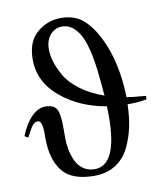

<svg xmlns="http://www.w3.org/2000/svg" viewBox="-79 -749 712 825"><g transform="rotate(-10 277.0 -336.5)"><path d="M544 -290V-275Q510 -268 460 -268Q459 -216 449.5 -170.5Q440 -125 419.5 -82.5Q399 -40 360 -15Q321 10 267 10Q168 10 127.5 -42Q87 -94 87 -186V-208Q87 -263 67 -263Q54 -263 44.5 -251.5Q35 -240 15 -201L0 -210Q21 -263 50 -291.5Q79 -320 109 -320Q145 -320 158 -300Q171 -280 171 -220V-169Q171 -146 175.5 -122.5Q180 -99 190.5 -74Q201 -49 222.5 -33.5Q244 -18 273 -18Q372 -18 372 -231Q372 -261 371 -275Q253 -295 172.5 -363Q92 -431 92 -528Q92 -606 137.5 -644.5Q183 -683 241 -683Q301 -683 338 -651Q375 -619 403 -562Q457 -453 461 -299Q481 -295 544 -290ZM369 -322 362 -399Q355 -474 342 -525.5Q329 -577 311.5 -602Q294 -627 277 -636.5Q260 -646 239 -646Q210 -646 189 -622.5Q168 -599 168 -559Q168 -534 176 -506.5Q184 -479 203.5 -443.5Q223 -408 266 -375.5Q309 -343 369 -322Z"/></g></svg>

Font: STIX
Style: Regular
Weight: 400
Designer: MicroPress Inc., with final additions and corrections provided by Coen Hoffman, Elsevier (retired)
Version: Version 1.1.1